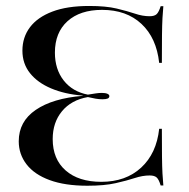

<svg xmlns="http://www.w3.org/2000/svg" viewBox="-20 -602 625 634"><path d="M268.5 11.3Q194.4 11.3 144 -7.3Q93.5 -25.8 67.7 -59.3Q41.9 -92.7 41.9 -135.5Q41.9 -200.8 98 -239.1Q154 -277.4 253.2 -285.5V-286.3Q193.5 -291.1 148.8 -310.1Q104 -329 79 -360.5Q54 -391.9 54 -434.7Q54 -479 79 -512.1Q104 -545.2 152.8 -563.7Q201.6 -582.3 274.2 -582.3Q329.8 -582.3 365.3 -573.8Q400.8 -565.3 425.8 -556.9Q450.8 -548.4 474.2 -548.4Q490.3 -548.4 497.6 -555.6Q504.8 -562.9 510.5 -581.5H519.4Q517.7 -564.5 516.5 -542.3Q515.3 -520.2 514.9 -485.5Q514.5 -450.8 514.5 -394.4H505.6Q496.8 -476.6 447.2 -523Q397.6 -569.4 316.9 -569.4Q244.4 -569.4 202.8 -531.9Q161.3 -494.4 161.3 -428.2Q161.3 -373.4 190.3 -336.3Q219.4 -299.2 270.2 -289.5Q284.7 -291.9 295.6 -293.5Q306.5 -295.2 316.1 -295.2Q328.2 -295.2 334.7 -292.3Q341.1 -289.5 341.1 -284.7Q341.1 -279 335.5 -276.6Q329.8 -274.2 318.5 -274.2Q307.3 -274.2 295.6 -276.2Q283.9 -278.2 270.2 -281.5Q215.3 -271.8 184.7 -234.7Q154 -197.6 154 -142.7Q154 -76.6 196.8 -39.1Q239.5 -1.6 314.5 -1.6Q395.2 -1.6 446 -48.4Q496.8 -95.2 505.6 -176.6H514.5Q514.5 -120.2 514.9 -85.5Q515.3 -50.8 516.5 -29Q517.7 -7.3 519.4 10.5H510.5Q504.8 -8.9 497.6 -15.7Q490.3 -22.6 474.2 -22.6Q450.8 -22.6 425 -14.1Q399.2 -5.6 362.1 2.8Q325 11.3 268.5 11.3Z"/></svg>

Font: Playfair 144pt SemiExpanded SemiBold
Style: Regular
Weight: 600
Width: 6
Designer: Claus Eggers Sørensen
Foundry: Claus Eggers Sørensen
Version: Version 2.203